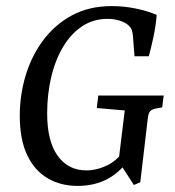

<svg xmlns="http://www.w3.org/2000/svg" viewBox="-20 -601 575 631"><path d="M235 10Q179 10 136 -15.5Q93 -41 69 -92Q45 -143 45 -221Q45 -288 64 -352Q83 -416 121.5 -468Q160 -520 216.5 -550.5Q273 -581 347 -581Q387 -581 426 -573Q465 -565 495 -552Q492 -516 484.5 -480.5Q477 -445 469 -416H422L417 -481Q416 -495 412.5 -504Q409 -513 397 -522Q387 -529 370.5 -534Q354 -539 333 -539Q287 -539 250.5 -515Q214 -491 188 -448Q162 -405 148.5 -348.5Q135 -292 135 -228Q135 -137 169.5 -89Q204 -41 264 -41Q299 -41 335 -59Q371 -77 395 -119L409 -85Q379 -38 335.5 -14Q292 10 235 10ZM420 7 378 -58H368L390 -238L298 -246L303 -287H518L513 -248L490 -244Q478 -241 473 -235Q468 -229 466 -214L441 -2Z"/></svg>

Font: Rasa
Style: Italic
Weight: 400
Italic angle: -7.10001°
Designer: Anna Giedrys (Yrsa+Rasa design), David Brezina (Yrsa art-direction, Rasa art-direction, design)
Foundry: Rosetta Type Foundry
Version: Version 2.004